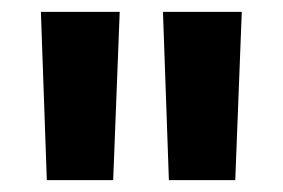

<svg xmlns="http://www.w3.org/2000/svg" viewBox="-20 -720 477 324"><path d="M59 -416 49 -700H182L171 -416ZM265 -416 255 -700H388L377 -416Z"/></svg>

Font: Montserrat Thin
Style: Bold
Weight: 700
Version: Version 9.000